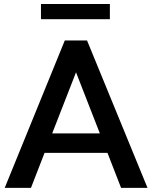

<svg xmlns="http://www.w3.org/2000/svg" viewBox="-20 -916 742 936"><path d="M2.9 0 295.9 -718.8H404.3L699.2 0H570.3L503.9 -170.9H197.3L130.9 0ZM179.7 -822.3V-896.5H515.6V-822.3ZM234.4 -265.6H466.8L350.6 -563.5Z"/></svg>

Font: Min Sans SemiBold
Style: Regular
Weight: 600
Designer: Jinseong-Kim, NotoSansCJK, Nunito
Foundry: Jinseong-Kim
Version: Version 1.400;Glyphs 3.1.2 (3151)